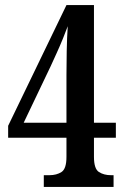

<svg xmlns="http://www.w3.org/2000/svg" viewBox="-20 -734 491 754"><path d="M152 0V-46H174Q202 -46 221.5 -58.5Q241 -71 241 -118V-193H12V-240L241 -714H349V-252H435V-193H349V-118Q349 -71 368.5 -58.5Q388 -46 416 -46H426V0ZM73 -252H241V-439Q241 -483 242 -534Q243 -585 246 -631Q239 -612 227.5 -583.5Q216 -555 202.5 -525.5Q189 -496 179 -474Z"/></svg>

Font: Noto Serif Tamil ExtraCondensed SemiBold
Style: Regular
Weight: 600
Width: 2
Designer: Indian Type Foundry, Tom Grace, and the Monotype Design Team
Foundry: Monotype Imaging Inc.
Version: Version 2.004; ttfautohint (v1.8.4.7-5d5b)